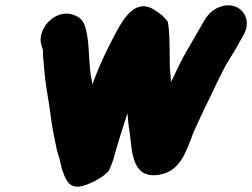

<svg xmlns="http://www.w3.org/2000/svg" viewBox="-20 -615 949 723"><path d="M145 -509C133 -487 130 -466 136 -445L140 -432C141 -429 142 -426 142 -425V-405C144 -387 146 -358 148 -338C152 -292 161 -250 167 -207C171 -173 177 -134 183 -105C188 -84 193 -50 199 -33C208 -11 209 16 219 37C229 67 246 98 292 85C320 77 353 60 373 44C383 36 388 31 389 29C397 13 404 -4 409 -23C423 -73 443 -137 460 -189C462 -165 464 -140 468 -119C478 -43 476 60 580 43C658 30 680 -41 708 -115C721 -145 734 -171 747 -200C781 -266 812 -343 850 -402L867 -430C873 -439 877 -448 881 -455C896 -481 915 -507 908 -541C901 -576 863 -609 808 -589C781 -579 765 -563 750 -539C724 -493 697 -448 670 -400C658 -378 637 -333 624 -306C623 -321 622 -337 620 -354C619 -373 619 -393 619 -413C618 -455 619 -502 611 -535L601 -546C595 -554 586 -561 575 -569C556 -582 530 -601 495 -586C462 -572 435 -527 416 -491C383 -429 354 -370 328 -297C327 -300 327 -302 327 -305C312 -366 319 -443 304 -503L300 -516C294 -536 281 -550 260 -558C211 -577 164 -545 145 -509Z"/></svg>

Font: Blanket
Style: BlkObl
Weight: 900
Foundry: Cannot Into Space Fonts
Version: Version 0.9